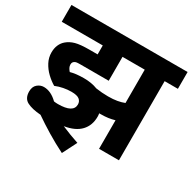

<svg xmlns="http://www.w3.org/2000/svg" viewBox="-164 -788 1080 1078"><g transform="rotate(30 376.5 -248.5)"><path d="M244 -200Q219 -200 193 -195Q167 -190 143 -180Q116 -196 91.5 -219.5Q67 -243 51.5 -272.5Q36 -302 36 -335Q36 -363 45.5 -384.5Q55 -406 72 -420Q93 -438 123.5 -446.5Q154 -455 213 -455H266V-513H0V-622H753V-513H667V0H538V-185Q518 -179 496.5 -176Q475 -173 449 -173Q444 -173 439 -173Q441 -163 441 -152Q441 -95 406.5 -58.5Q372 -22 303 -11Q359 13 416 32L369 125Q311 96 257.5 63.5Q204 31 158 -1Q102 -5 69.5 -21.5Q37 -38 37 -83Q37 -114 55.5 -130Q74 -146 97 -146Q143 -146 186 -104Q199 -102 212 -102Q311 -102 311 -156Q311 -176 296 -188Q281 -200 244 -200ZM434 -280Q468 -280 493 -284.5Q518 -289 538 -297V-513H394V-358H208Q192 -358 184.5 -356.5Q177 -355 172 -351Q162 -344 162 -330Q162 -319 167 -309.5Q172 -300 180 -291Q215 -301 267 -301Q317 -301 355 -286Q395 -280 434 -280Z"/></g></svg>

Font: Noto Sans SemiCondensed
Style: Bold
Weight: 700
Width: 4
Designer: Monotype Design Team
Foundry: Monotype Imaging Inc.
Version: Version 2.013; ttfautohint (v1.8.4.7-5d5b)